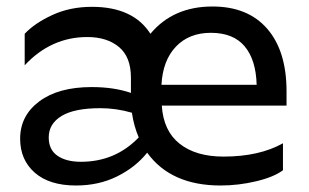

<svg xmlns="http://www.w3.org/2000/svg" viewBox="-20 -561 951 591"><path d="M229 -63Q335 -63 407 -138Q392 -173 386 -214Q338 -228 289 -228Q209 -228 169.5 -204Q130 -180 130 -138Q130 -100 157 -81.5Q184 -63 229 -63ZM383 -322Q383 -386 346 -416.5Q309 -447 249 -447Q137 -447 56 -360V-457Q87 -490 141.5 -515Q196 -540 263 -540Q390 -540 443 -457Q513 -541 634 -541Q743 -541 802.5 -472.5Q862 -404 862 -280V-236H478Q483 -158 533 -118.5Q583 -79 668 -79Q778 -79 851 -120V-37Q823 -16 768.5 -3Q714 10 659 10Q506 10 433 -91Q397 -46 340.5 -18Q284 10 214 10Q132 10 87 -29.5Q42 -69 42 -134Q42 -205 101 -249Q160 -293 262 -293Q331 -293 383 -275ZM629 -460Q562 -460 521.5 -417.5Q481 -375 477 -300H770Q768 -377 733 -418.5Q698 -460 629 -460Z"/></svg>

Font: Roundo Medium
Style: Regular
Weight: 500
Designer: Namrata Goyal (Gurmukhi), Shiva Nallaperumal (Latin)
Foundry: Indian Type Foundry
Version: Version 1.000;PS 1.0;hotconv 1.0.88;makeotf.lib2.5.647800